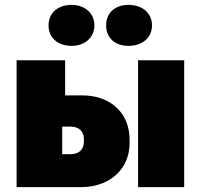

<svg xmlns="http://www.w3.org/2000/svg" viewBox="-20 -767 823 787"><path d="M507 -579C563 -579 603 -612 603 -663C603 -714 563 -747 507 -747C451 -747 415 -714 415 -663C415 -612 451 -579 507 -579ZM274 -579C326 -579 367 -612 367 -663C367 -714 326 -747 274 -747C217 -747 179 -714 179 -663C179 -612 217 -579 274 -579ZM48 0H312C433 0 511 -77 511 -179V-197C511 -300 436 -376 318 -376H247V-520H48ZM546 0H735V-520H546ZM235 -135V-248H270C307 -248 324 -225 324 -196V-187C324 -158 307 -135 270 -135Z"/></svg>

Font: Fixel Text Black
Style: Regular
Weight: 900
Width: 4
Designer: AlfaBravo + MacPaw
Foundry: Kyrylo Tkachov, Marchela Mozhyna, Serhii Makarenko, Maria Weinstein, Zakhar Kryvoshyya
Version: Version 1.211